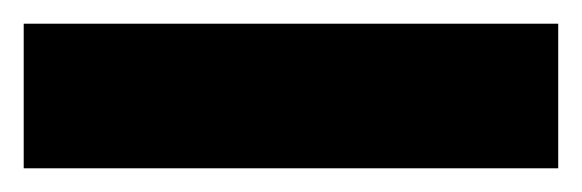

<svg xmlns="http://www.w3.org/2000/svg" viewBox="-20 -20 491 162"><path d="M451 0V122H0V0Z"/></svg>

Font: Exo 2 Black
Style: Regular
Weight: 900
Designer: Natanael Gama
Foundry: Natanael Gama
Version: Version 2.010